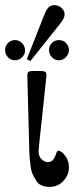

<svg xmlns="http://www.w3.org/2000/svg" viewBox="-51 -719 321 752"><path d="M8 -562Q23 -562 35 -550.5Q47 -539 47 -522Q47 -505 35 -494Q23 -483 8 -483Q-9 -483 -20 -495Q-31 -507 -31 -523Q-31 -539 -20 -550.5Q-9 -562 8 -562ZM54 -487 118 -650Q119 -651 122 -659Q125 -667 126.5 -670.5Q128 -674 132 -680.5Q136 -687 139.5 -690.5Q143 -694 149 -696.5Q155 -699 162 -699Q177 -699 189.5 -688.5Q202 -678 202 -662Q202 -649 186 -628Q180 -620 68 -480ZM56 -422Q56 -434 60.5 -437.5Q65 -441 77 -441H104Q120 -441 125.5 -438Q131 -435 131 -424Q131 -419 115.5 -276.5Q100 -134 100 -127Q100 -106 112 -95Q124 -84 135 -84Q151 -84 158.5 -95Q166 -106 169 -117.5Q172 -129 178 -129Q188 -129 203.5 -110Q219 -91 219 -64Q219 -34 197.5 -10.5Q176 13 143 13Q125 13 111.5 7Q98 1 90 -12.5Q82 -26 76.5 -37.5Q71 -49 68.5 -70Q66 -91 65 -101Q64 -111 63.5 -133.5Q63 -156 63 -159ZM141 -523Q141 -540 152.5 -551Q164 -562 180 -562Q197 -562 208 -550Q219 -538 219 -522Q219 -508 207.5 -495.5Q196 -483 180 -483Q163 -483 152 -495Q141 -507 141 -523Z"/></svg>

Font: CMU Serif
Style: Roman
Weight: 500
Version: Version 0.7.0